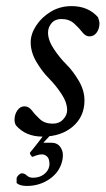

<svg xmlns="http://www.w3.org/2000/svg" viewBox="-20 -448 351 638"><path d="M121.1 5.9Q65.4 5.9 33.2 -31.2Q28.3 -39.1 28.3 -49.8Q28.3 -67.4 37.6 -81.1Q46.9 -94.7 61.5 -94.7Q75.2 -94.7 85.9 -81.1Q96.7 -66.4 112.8 -51.8Q128.9 -37.1 155.3 -37.1Q176.8 -37.1 189.9 -51.3Q203.1 -65.4 203.1 -82Q203.1 -107.4 184.1 -136.2Q165 -165 142.6 -187.5Q120.1 -210 101.1 -242.2Q82 -274.4 82 -307.6Q82 -335 100.1 -362.8Q118.2 -390.6 148.9 -409.2Q179.7 -427.7 217.8 -427.7Q273.4 -427.7 305.7 -390.6Q310.5 -377.9 310.5 -370.1Q310.5 -352.5 301.3 -339.8Q292 -327.1 277.3 -327.1Q263.7 -327.1 252.9 -341.8Q242.2 -355.5 226.1 -370.1Q210 -384.8 183.6 -384.8Q163.1 -384.8 151.4 -371.1Q139.6 -357.4 139.6 -339.8Q139.6 -314.5 158.7 -285.6Q177.7 -256.8 200.2 -234.4Q222.7 -211.9 241.7 -179.7Q260.7 -147.5 260.7 -114.3Q260.7 -60.5 221.7 -27.3Q182.6 5.9 121.1 5.9ZM148.4 0 124 26.4H151.4Q171.9 26.4 182.1 43Q192.4 59.6 187.5 83Q179.7 122.1 146 146Q112.3 169.9 69.3 169.9Q45.9 169.9 35.2 160.2V143.6Q37.1 137.7 42.5 132.8Q47.9 127.9 52.7 127.9Q61.5 127.9 69.3 135.3Q77.1 142.6 89.8 142.6Q111.3 142.6 126 131.3Q140.6 120.1 143.6 104.5Q145.5 94.7 142.6 83Q139.6 71.3 127.4 66.4Q115.2 61.5 87.9 73.2Q85.9 73.2 82 67.4Q78.1 61.5 80.1 58.6Q82 56.6 91.3 44.9Q100.6 33.2 111.3 19.5Q122.1 5.9 126 0Z"/></svg>

Font: Crimson Text
Style: Italic
Weight: 400
Italic angle: -11°
Designer: Sebastian Kosch
Foundry: Sebastian Kosch
Version: Version 1.100; ttfautohint (v1.8.4)